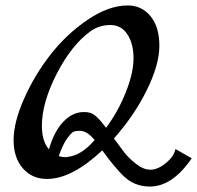

<svg xmlns="http://www.w3.org/2000/svg" viewBox="-20 -659 725 706"><path d="M625 -111 685 -77Q614 27 531 27Q474 27 434 -12Q401 -44 356 -106Q244 -1 153 -1Q98 -1 64 -40Q30 -79 30 -144Q30 -209 68.5 -296Q107 -383 166 -458.5Q225 -534 302.5 -586.5Q380 -639 450 -639Q501 -639 533.5 -599.5Q566 -560 566 -490.5Q566 -421 519.5 -327Q473 -233 399 -150Q422 -118 437 -98.5Q452 -79 479.5 -57Q507 -35 533.5 -35Q560 -35 590 -59.5Q620 -84 625 -111ZM314 -545Q243 -494 188.5 -387.5Q134 -281 134 -197Q134 -139 160 -110Q179 -176 213 -211.5Q247 -247 288 -247Q303 -247 312 -244Q334 -238 370 -189Q414 -248 442.5 -319.5Q471 -391 471 -444.5Q471 -498 448.5 -532.5Q426 -567 386 -567Q346 -567 314 -545ZM220 -81 228 -82Q279 -87 328 -144Q300 -178 274 -178Q260 -178 251.5 -175Q243 -172 227 -150Q211 -128 196 -85Q210 -81 220 -81Z"/></svg>

Font: Marck Script
Style: Regular
Weight: 400
Designer: Denis Masharov, Marck Fogel
Foundry: Denis Masharov
Version: Version 1.002